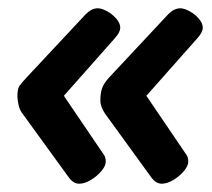

<svg xmlns="http://www.w3.org/2000/svg" viewBox="-20 -489 511 463"><path d="M171 -46Q157 -46 146 -61L35 -214Q28 -222 25 -235Q22 -248 22 -257Q22 -275 27 -282Q32 -289 44 -302L187 -455Q201 -469 216 -469Q225 -469 238 -462Q251 -455 260.5 -444Q270 -433 270 -422Q270 -412 258 -398L134 -258L229 -118Q233 -113 234 -108.5Q235 -104 235 -99Q235 -89 224.5 -76.5Q214 -64 199 -55Q184 -46 171 -46ZM370 -46Q356 -46 345 -61L234 -214Q222 -231 222 -247Q222 -265 226.5 -277Q231 -289 243 -302L386 -455Q400 -469 415 -469Q424 -469 437 -462Q450 -455 459.5 -444Q469 -433 469 -422Q469 -412 457 -398L333 -258L428 -118Q432 -113 433 -108.5Q434 -104 434 -99Q434 -89 423.5 -76.5Q413 -64 398 -55Q383 -46 370 -46Z"/></svg>

Font: Asap
Style: Bold Italic
Weight: 700
Italic angle: -6°
Designer: Pablo Cosgaya
Foundry: Omnibus-Type
Version: Version 3.001; ttfautohint (v1.8.3)